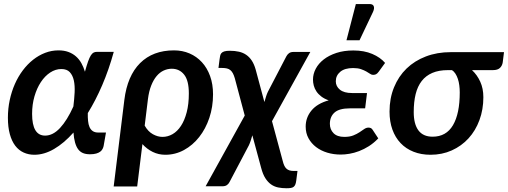

<svg xmlns="http://www.w3.org/2000/svg" viewBox="-20 -776 2572 972"><path d="M208.5 -89.5Q248 -89.5 284 -128.2Q320 -167 351.5 -237Q356 -274 357.8 -308.2Q359.5 -342.5 353.8 -368.8Q348 -395 333.2 -410.8Q318.5 -426.5 290.5 -426.5Q261 -426.5 234 -408.8Q207 -391 186.8 -360.2Q166.5 -329.5 154.5 -288.2Q142.5 -247 142.5 -199.5Q142.5 -89.5 208.5 -89.5ZM556 -513.5Q531 -423 497.5 -345Q464 -267 424.5 -203.5Q424 -182 425.8 -164Q427.5 -146 433.2 -132.8Q439 -119.5 449.8 -112.2Q460.5 -105 478 -105H516.5L504.5 -36.5Q503 -29.5 499.2 -22Q495.5 -14.5 487.8 -8.5Q480 -2.5 467.5 1.2Q455 5 435.5 5Q414.5 5 399.8 -1.2Q385 -7.5 375.2 -21Q365.5 -34.5 359.8 -55.2Q354 -76 352 -105Q304 -51 253.8 -21.8Q203.5 7.5 154 7.5Q124.5 7.5 99.8 -3.8Q75 -15 57.2 -38.2Q39.5 -61.5 29.8 -96.8Q20 -132 20 -180Q20 -226 29.2 -269.2Q38.5 -312.5 55.2 -350.5Q72 -388.5 95.5 -419.8Q119 -451 147.5 -473.5Q176 -496 208.5 -508.5Q241 -521 276 -521Q304.5 -521 326.2 -513Q348 -505 364.5 -490.5Q381 -476 392 -456.2Q403 -436.5 410 -413Q419 -445.5 426 -465.2Q433 -485 440 -495.8Q447 -506.5 454.2 -510Q461.5 -513.5 471 -513.5Z M712.5 -140Q729.5 -110 754 -96.5Q778.5 -83 802.5 -83Q829.5 -83 853.8 -97Q878 -111 896.2 -138.8Q914.5 -166.5 925.2 -207.8Q936 -249 936 -303Q936 -368.5 912.2 -398.2Q888.5 -428 849.5 -428Q828.5 -428 808.8 -419Q789 -410 773 -391Q757 -372 745.5 -343Q734 -314 729 -274.5ZM609.5 -270Q624.5 -392 689.2 -456.5Q754 -521 861 -521Q903.5 -521 939.5 -505.5Q975.5 -490 1002 -461.2Q1028.5 -432.5 1043.5 -391.2Q1058.5 -350 1058.5 -298.5Q1058.5 -235 1039.8 -179.2Q1021 -123.5 988.2 -82Q955.5 -40.5 911.5 -16.5Q867.5 7.5 817 7.5Q782.5 7.5 753 -7Q723.5 -21.5 701 -46.5L674.5 168H555.5Z M1411.5 39.5Q1414.5 52 1418.8 61.5Q1423 71 1429.5 77.2Q1436 83.5 1445.2 86.5Q1454.5 89.5 1468 89.5H1486L1480 136.5Q1478.5 149 1475.5 157Q1472.5 165 1467 169.5Q1461.5 174 1452.5 175.5Q1443.5 177 1430.5 177Q1408 177 1388.2 173Q1368.5 169 1352.2 157.5Q1336 146 1323.2 126Q1310.5 106 1302 73.5L1257.5 -91Q1253.5 -77 1249.2 -64Q1245 -51 1240 -40.5L1142.5 144.5Q1138.5 153.5 1129.8 160.2Q1121 167 1106.5 167H1021L1219 -191L1168.5 -380.5Q1164 -395.5 1158.8 -405.2Q1153.5 -415 1146.2 -421Q1139 -427 1128.8 -429.5Q1118.5 -432 1103.5 -432H1086L1091.5 -475Q1093 -484 1094.2 -492Q1095.5 -500 1100 -506Q1104.5 -512 1114.5 -515.5Q1124.5 -519 1143 -519Q1169 -519 1189.8 -514.2Q1210.5 -509.5 1226.8 -498.2Q1243 -487 1254.8 -469Q1266.5 -451 1274 -425L1318.5 -259.5Q1322.5 -274 1326.8 -287.2Q1331 -300.5 1336 -311L1429.5 -490.5Q1434 -499.5 1442.5 -506.2Q1451 -513 1465.5 -513H1551L1357 -162.5Z M1898 -414Q1890 -403 1883.5 -400Q1877 -397 1868.5 -397Q1861 -397 1853.2 -402.5Q1845.5 -408 1834.2 -414.2Q1823 -420.5 1807.2 -426Q1791.5 -431.5 1767.5 -431.5Q1725 -431.5 1702.5 -412.5Q1680 -393.5 1680 -364.5Q1680 -339 1700.8 -322Q1721.5 -305 1762 -305H1838L1828.5 -227.5H1752Q1697.5 -227.5 1673.8 -206.5Q1650 -185.5 1650 -149Q1650 -120.5 1668.5 -101.8Q1687 -83 1723 -83Q1750 -83 1768.2 -90.2Q1786.5 -97.5 1800 -106.5Q1813.5 -115.5 1824 -122.8Q1834.5 -130 1845.5 -130Q1859.5 -130 1866 -119.5L1895 -75.5Q1872.5 -52 1847.8 -36.2Q1823 -20.5 1798 -11Q1773 -1.5 1749.2 2.5Q1725.5 6.5 1705 6.5Q1669 6.5 1636.8 -3.2Q1604.5 -13 1580.2 -31.5Q1556 -50 1541.8 -76Q1527.5 -102 1527.5 -135Q1527.5 -181 1556.8 -216.5Q1586 -252 1644 -268Q1621.5 -276 1606.2 -287.8Q1591 -299.5 1581.8 -313.5Q1572.5 -327.5 1568.5 -342.8Q1564.5 -358 1564.5 -373Q1564.5 -401.5 1578.5 -428Q1592.5 -454.5 1618.8 -475Q1645 -495.5 1683 -508Q1721 -520.5 1769 -520.5Q1823.5 -520.5 1864.5 -503Q1905.5 -485.5 1929.5 -457.5ZM1734 -572 1781.5 -755.5H1851.5Q1867.5 -755.5 1872 -744.8Q1876.5 -734 1868.5 -716L1800 -572Z M2247.5 -421Q2201.5 -421 2168.8 -407Q2136 -393 2115 -366Q2094 -339 2084.2 -299.5Q2074.5 -260 2074.5 -208.5Q2074.5 -148 2098.2 -116Q2122 -84 2170 -84Q2239 -84 2273.2 -142.2Q2307.5 -200.5 2307.5 -308Q2307.5 -326.5 2305.2 -344Q2303 -361.5 2298 -376.5Q2293 -391.5 2285.5 -403.2Q2278 -415 2267.5 -421ZM2531.5 -512 2525 -460Q2522.5 -443.5 2511 -432.2Q2499.5 -421 2475 -421H2369.5Q2395.5 -397 2411.2 -362.5Q2427 -328 2427 -284Q2427 -221.5 2407.2 -168Q2387.5 -114.5 2351.8 -75.5Q2316 -36.5 2267 -14.5Q2218 7.5 2159.5 7.5Q2112 7.5 2073.5 -7.8Q2035 -23 2008 -51.5Q1981 -80 1966.5 -120.2Q1952 -160.5 1952 -211Q1952 -278.5 1974.8 -334Q1997.5 -389.5 2038.2 -429Q2079 -468.5 2136 -490.2Q2193 -512 2262 -512Z"/></svg>

Font: Lato 2
Style: Bold Italic
Weight: 700
Italic angle: -7°
Designer: Lukasz Dziedzic with Adam Twardoch and Botio Nikoltchev
Foundry: tyPoland Lukasz Dziedzic
Version: Version 2.015; 2015-08-06; http://www.latofonts.com/